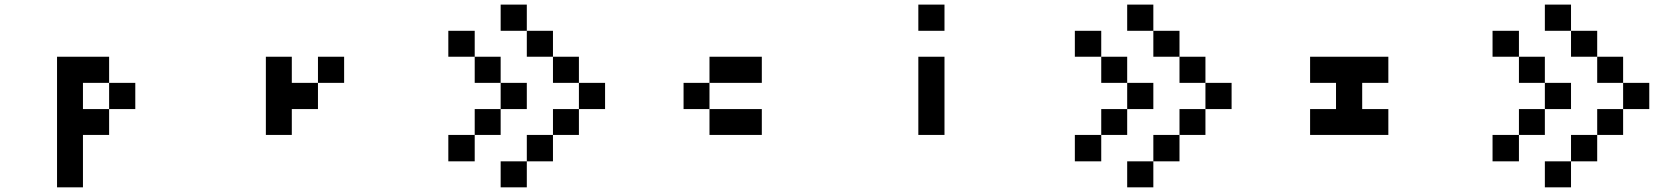

<svg xmlns="http://www.w3.org/2000/svg" viewBox="-20 -797 7149 817"><path d="M444.3 -333Q444.3 -360.4 444.3 -444.3Q471.7 -444.3 555.7 -444.3Q555.7 -416 555.7 -333Q527.3 -333 444.3 -333ZM222.7 0Q222.7 -138.7 222.7 -555.7Q277.3 -555.7 444.3 -555.7Q444.3 -527.3 444.3 -444.3Q416 -444.3 333 -444.3Q333 -416 333 -333Q360.4 -333 444.3 -333Q444.3 -305.7 444.3 -222.7Q416 -222.7 333 -222.7Q333 -167 333 0Q305.7 0 222.7 0Z M1111.3 -222.7Q1111.3 -305.7 1111.3 -555.7Q1138.7 -555.7 1221.7 -555.7Q1221.7 -527.3 1221.7 -444.3Q1249 -444.3 1333 -444.3Q1333 -416 1333 -333Q1304.7 -333 1221.7 -333Q1221.7 -305.7 1221.7 -222.7Q1194.3 -222.7 1111.3 -222.7ZM1333 -444.3Q1333 -471.7 1333 -555.7Q1360.4 -555.7 1444.3 -555.7Q1444.3 -527.3 1444.3 -444.3Q1416 -444.3 1333 -444.3Z M2110.4 0Q2110.4 -27.3 2110.4 -110.4Q2137.7 -110.4 2221.7 -110.4Q2221.7 -83 2221.7 0Q2193.4 0 2110.4 0ZM1887.7 -110.4Q1887.7 -138.7 1887.7 -222.7Q1916 -222.7 2000 -222.7Q2000 -194.3 2000 -110.4Q1971.7 -110.4 1887.7 -110.4ZM2221.7 -110.4Q2221.7 -138.7 2221.7 -222.7Q2249 -222.7 2333 -222.7Q2333 -194.3 2333 -110.4Q2304.7 -110.4 2221.7 -110.4ZM2000 -222.7Q2000 -250 2000 -333Q2027.3 -333 2110.4 -333Q2110.4 -305.7 2110.4 -222.7Q2083 -222.7 2000 -222.7ZM2333 -222.7Q2333 -250 2333 -333Q2360.4 -333 2443.4 -333Q2443.4 -305.7 2443.4 -222.7Q2416 -222.7 2333 -222.7ZM2110.4 -333Q2110.4 -360.4 2110.4 -444.3Q2137.7 -444.3 2221.7 -444.3Q2221.7 -416 2221.7 -333Q2193.4 -333 2110.4 -333ZM2443.4 -333Q2443.4 -360.4 2443.4 -444.3Q2471.7 -444.3 2554.7 -444.3Q2554.7 -416 2554.7 -333Q2527.3 -333 2443.4 -333ZM2000 -444.3Q2000 -471.7 2000 -555.7Q2027.3 -555.7 2110.4 -555.7Q2110.4 -527.3 2110.4 -444.3Q2083 -444.3 2000 -444.3ZM2333 -444.3Q2333 -471.7 2333 -555.7Q2360.4 -555.7 2443.4 -555.7Q2443.4 -527.3 2443.4 -444.3Q2416 -444.3 2333 -444.3ZM1887.7 -555.7Q1887.7 -583 1887.7 -666Q1916 -666 2000 -666Q2000 -638.7 2000 -555.7Q1971.7 -555.7 1887.7 -555.7ZM2221.7 -555.7Q2221.7 -583 2221.7 -666Q2249 -666 2333 -666Q2333 -638.7 2333 -555.7Q2304.7 -555.7 2221.7 -555.7ZM2110.4 -666Q2110.4 -694.3 2110.4 -777.3Q2137.7 -777.3 2221.7 -777.3Q2221.7 -750 2221.7 -666Q2193.4 -666 2110.4 -666Z M2999 -222.7Q2999 -250 2999 -333Q3054.7 -333 3221.7 -333Q3221.7 -305.7 3221.7 -222.7Q3166 -222.7 2999 -222.7ZM2888.7 -333Q2888.7 -360.4 2888.7 -444.3Q2916 -444.3 2999 -444.3Q2999 -416 2999 -333Q2971.7 -333 2888.7 -333ZM2999 -444.3Q2999 -471.7 2999 -555.7Q3054.7 -555.7 3221.7 -555.7Q3221.7 -527.3 3221.7 -444.3Q3166 -444.3 2999 -444.3Z M3887.7 -222.7Q3887.7 -305.7 3887.7 -555.7Q3915 -555.7 3999 -555.7Q3999 -471.7 3999 -222.7Q3970.7 -222.7 3887.7 -222.7ZM3887.7 -666Q3887.7 -694.3 3887.7 -777.3Q3915 -777.3 3999 -777.3Q3999 -750 3999 -666Q3970.7 -666 3887.7 -666Z M4776.4 0Q4776.4 -27.3 4776.4 -110.4Q4803.7 -110.4 4887.7 -110.4Q4887.7 -83 4887.7 0Q4859.4 0 4776.4 0ZM4553.7 -110.4Q4553.7 -138.7 4553.7 -222.7Q4582 -222.7 4666 -222.7Q4666 -194.3 4666 -110.4Q4637.7 -110.4 4553.7 -110.4ZM4887.7 -110.4Q4887.7 -138.7 4887.7 -222.7Q4915 -222.7 4999 -222.7Q4999 -194.3 4999 -110.4Q4970.7 -110.4 4887.7 -110.4ZM4666 -222.7Q4666 -250 4666 -333Q4693.4 -333 4776.4 -333Q4776.4 -305.7 4776.4 -222.7Q4749 -222.7 4666 -222.7ZM4999 -222.7Q4999 -250 4999 -333Q5026.4 -333 5109.4 -333Q5109.4 -305.7 5109.4 -222.7Q5082 -222.7 4999 -222.7ZM4776.4 -333Q4776.4 -360.4 4776.4 -444.3Q4803.7 -444.3 4887.7 -444.3Q4887.7 -416 4887.7 -333Q4859.4 -333 4776.4 -333ZM5109.4 -333Q5109.4 -360.4 5109.4 -444.3Q5137.7 -444.3 5220.7 -444.3Q5220.7 -416 5220.7 -333Q5193.4 -333 5109.4 -333ZM4666 -444.3Q4666 -471.7 4666 -555.7Q4693.4 -555.7 4776.4 -555.7Q4776.4 -527.3 4776.4 -444.3Q4749 -444.3 4666 -444.3ZM4999 -444.3Q4999 -471.7 4999 -555.7Q5026.4 -555.7 5109.4 -555.7Q5109.4 -527.3 5109.4 -444.3Q5082 -444.3 4999 -444.3ZM4553.7 -555.7Q4553.7 -583 4553.7 -666Q4582 -666 4666 -666Q4666 -638.7 4666 -555.7Q4637.7 -555.7 4553.7 -555.7ZM4887.7 -555.7Q4887.7 -583 4887.7 -666Q4915 -666 4999 -666Q4999 -638.7 4999 -555.7Q4970.7 -555.7 4887.7 -555.7ZM4776.4 -666Q4776.4 -694.3 4776.4 -777.3Q4803.7 -777.3 4887.7 -777.3Q4887.7 -750 4887.7 -666Q4859.4 -666 4776.4 -666Z M5554.7 -222.7Q5554.7 -250 5554.7 -333Q5582 -333 5665 -333Q5665 -360.4 5665 -444.3Q5637.7 -444.3 5554.7 -444.3Q5554.7 -471.7 5554.7 -555.7Q5637.7 -555.7 5887.7 -555.7Q5887.7 -527.3 5887.7 -444.3Q5859.4 -444.3 5776.4 -444.3Q5776.4 -416 5776.4 -333Q5803.7 -333 5887.7 -333Q5887.7 -305.7 5887.7 -222.7Q5803.7 -222.7 5554.7 -222.7Z M6553.7 0Q6553.7 -27.3 6553.7 -110.4Q6581.1 -110.4 6665 -110.4Q6665 -83 6665 0Q6636.7 0 6553.7 0ZM6331.1 -110.4Q6331.1 -138.7 6331.1 -222.7Q6359.4 -222.7 6443.4 -222.7Q6443.4 -194.3 6443.4 -110.4Q6415 -110.4 6331.1 -110.4ZM6665 -110.4Q6665 -138.7 6665 -222.7Q6692.4 -222.7 6776.4 -222.7Q6776.4 -194.3 6776.4 -110.4Q6748 -110.4 6665 -110.4ZM6443.4 -222.7Q6443.4 -250 6443.4 -333Q6470.7 -333 6553.7 -333Q6553.7 -305.7 6553.7 -222.7Q6526.4 -222.7 6443.4 -222.7ZM6776.4 -222.7Q6776.4 -250 6776.4 -333Q6803.7 -333 6886.7 -333Q6886.7 -305.7 6886.7 -222.7Q6859.4 -222.7 6776.4 -222.7ZM6553.7 -333Q6553.7 -360.4 6553.7 -444.3Q6581.1 -444.3 6665 -444.3Q6665 -416 6665 -333Q6636.7 -333 6553.7 -333ZM6886.7 -333Q6886.7 -360.4 6886.7 -444.3Q6915 -444.3 6998 -444.3Q6998 -416 6998 -333Q6970.7 -333 6886.7 -333ZM6443.4 -444.3Q6443.4 -471.7 6443.4 -555.7Q6470.7 -555.7 6553.7 -555.7Q6553.7 -527.3 6553.7 -444.3Q6526.4 -444.3 6443.4 -444.3ZM6776.4 -444.3Q6776.4 -471.7 6776.4 -555.7Q6803.7 -555.7 6886.7 -555.7Q6886.7 -527.3 6886.7 -444.3Q6859.4 -444.3 6776.4 -444.3ZM6331.1 -555.7Q6331.1 -583 6331.1 -666Q6359.4 -666 6443.4 -666Q6443.4 -638.7 6443.4 -555.7Q6415 -555.7 6331.1 -555.7ZM6665 -555.7Q6665 -583 6665 -666Q6692.4 -666 6776.4 -666Q6776.4 -638.7 6776.4 -555.7Q6748 -555.7 6665 -555.7ZM6553.7 -666Q6553.7 -694.3 6553.7 -777.3Q6581.1 -777.3 6665 -777.3Q6665 -750 6665 -666Q6636.7 -666 6553.7 -666Z"/></svg>

Font: leko majuna
Style: pona
Weight: 400
Designer: Kelsey Higham
Version: Version 2.0